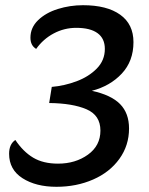

<svg xmlns="http://www.w3.org/2000/svg" viewBox="-20 -699 574 738"><path d="M15 -108Q15 -145 39 -161Q69 -116 107.5 -93Q146 -70 203 -70Q270 -70 318 -104.5Q366 -139 366 -197Q366 -256 312.5 -279Q259 -302 169 -303L179 -365Q227 -369 274 -386.5Q321 -404 352 -435.5Q383 -467 383 -511Q383 -551 355 -571.5Q327 -592 273 -592Q227 -592 186.5 -570.5Q146 -549 119 -511Q97 -524 97 -554Q97 -593 126.5 -621.5Q156 -650 202.5 -664.5Q249 -679 299 -679Q391 -679 442 -642.5Q493 -606 493 -537Q493 -464 448 -416Q403 -368 333 -350Q407 -334 441.5 -299Q476 -264 476 -205Q476 -140 439 -88.5Q402 -37 338 -9Q274 19 197 19Q118 19 66.5 -14Q15 -47 15 -108Z"/></svg>

Font: Sansita SW
Style: Italic
Weight: 400
Italic angle: -11°
Designer: Pablo Cosgaya
Foundry: Omnibus-Type
Version: Version 1.000